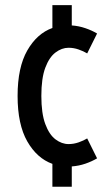

<svg xmlns="http://www.w3.org/2000/svg" viewBox="-20 -624 423 730"><path d="M179.2 85.9V-1Q120.6 -22 83.7 -86.4Q46.9 -150.9 46.9 -259.3Q46.9 -367.7 83.7 -432.1Q120.6 -496.6 179.2 -517.6V-604.5H252.9V-527.3Q279.8 -525.4 304.7 -516.8Q329.6 -508.3 349.1 -496.6L311.5 -420.9Q297.9 -429.2 279.1 -435.8Q260.3 -442.4 240.7 -442.4Q214.8 -442.4 190.9 -424.3Q167 -406.2 152.1 -366.2Q137.2 -326.2 137.2 -259.3Q137.2 -192.9 152.1 -152.6Q167 -112.3 190.9 -94.2Q214.8 -76.2 240.7 -76.2Q260.3 -76.2 279.1 -82.8Q297.9 -89.4 311.5 -97.7L349.1 -22Q329.6 -10.3 304.7 -1.7Q279.8 6.8 252.9 8.8V85.9Z"/></svg>

Font: Voltaire
Style: Regular
Weight: 400
Designer: Yvonne Schüttler, Eben Sorkin, Emma Marichal
Foundry: Sorkin Type Co.
Version: Version 1.010; ttfautohint (v1.8.4.7-5d5b)